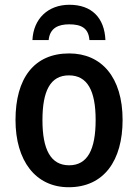

<svg xmlns="http://www.w3.org/2000/svg" viewBox="-20 -775 579 805"><path d="M271 -755C181 -755 120 -696 116 -607H184C189 -658 225 -673 270 -673C320 -673 351 -658 355 -607H422C418 -701 364 -755 271 -755ZM494 -272C494 -452 405 -551 270 -551C123 -551 45 -447 45 -272C45 -101 129 10 268 10C416 10 494 -102 494 -272ZM158 -271C158 -394 191 -459 269 -459C347 -459 381 -394 381 -272C381 -148 347 -82 270 -82C192 -82 158 -149 158 -271Z"/></svg>

Font: Noto Sans UI SemiCondensed Medium
Style: Regular
Weight: 500
Width: 4
Designer: Monotype Design Team
Foundry: Monotype Imaging Inc.
Version: Version 1.901